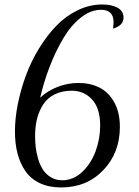

<svg xmlns="http://www.w3.org/2000/svg" viewBox="-20 -740 613 847"><path d="M425.8 -696.8Q379.9 -696.8 336.2 -662.1Q292.5 -627.4 258.8 -570.3Q225.1 -513.2 199.5 -446.8Q173.8 -380.4 157.2 -309.1Q189.9 -339.8 234.6 -356.9Q279.3 -374 326.2 -374Q377.4 -374 417.7 -354.2Q458 -334.5 483.4 -289.8Q508.8 -245.1 508.8 -180.2Q508.8 -65.9 435.8 10.5Q362.8 86.9 250 86.9Q195.8 86.9 155.5 67.9Q115.2 48.8 91.8 14.4Q68.4 -20 57.1 -63.5Q45.9 -106.9 45.9 -160.2Q45.9 -217.3 58.6 -280.8Q71.3 -344.2 94.2 -406.7Q117.2 -469.2 151.9 -525.9Q186.5 -582.5 228 -625.7Q269.5 -668.9 322.3 -694.6Q375 -720.2 431.2 -720.2Q473.6 -720.2 499.3 -705.6Q524.9 -690.9 524.9 -662.1Q524.9 -627.4 479 -613.8Q479 -619.1 480 -627.2Q481 -635.3 481 -642.1Q481 -696.8 425.8 -696.8ZM134.8 -140.1Q134.8 -115.2 137.5 -91.1Q140.1 -66.9 148.2 -39.6Q156.2 -12.2 169.2 8.1Q182.1 28.3 204.1 41.7Q226.1 55.2 254.9 55.2Q303.7 55.2 342.8 18.3Q381.8 -18.6 401.9 -73.2Q421.9 -127.9 421.9 -186Q421.9 -262.2 386.2 -301Q350.6 -339.8 296.9 -339.8Q252.9 -339.8 220.7 -323.5Q188.5 -307.1 170.2 -278.6Q151.9 -250 143.3 -215.6Q134.8 -181.2 134.8 -140.1Z"/></svg>

Font: Dancing Script OT
Style: Regular
Weight: 400
Foundry: Pablo Impallari. www.impallari.com
Version: Version 1.000